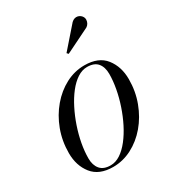

<svg xmlns="http://www.w3.org/2000/svg" viewBox="-169 -787 821 899"><g transform="rotate(-30 242.0 -337.5)"><path d="M180 10Q104.5 10 68 -36Q31.5 -82 31.5 -149.5Q31.5 -215 53.2 -273Q75 -331 112.5 -375.2Q150 -419.5 198.2 -444.8Q246.5 -470 299.5 -470Q375.5 -470 411.8 -423.8Q448 -377.5 448 -310Q448 -244.5 426.2 -186.5Q404.5 -128.5 367 -84.2Q329.5 -40 281.2 -15Q233 10 180 10ZM173 -2.5Q200.5 -2.5 226.2 -19.5Q252 -36.5 275.2 -66.2Q298.5 -96 317.8 -134Q337 -172 351.2 -214Q365.5 -256 373.2 -298Q381 -340 381 -377Q381 -414 363 -435.5Q345 -457 306.5 -457Q279.5 -457 253.5 -440Q227.5 -423 204.2 -393.2Q181 -363.5 161.8 -325.5Q142.5 -287.5 128.2 -245.5Q114 -203.5 106.2 -161.8Q98.5 -120 98.5 -82.5Q98.5 -46 116.8 -24.2Q135 -2.5 173 -2.5ZM263.5 -553 256 -561 354 -673Q362 -680.5 370.2 -683Q378.5 -685.5 386.2 -684Q394 -682.5 400.2 -678Q406.5 -673.5 410 -667.5Q415 -659.5 414.5 -649.8Q414 -640 409.2 -631.8Q404.5 -623.5 396.5 -618.5Z"/></g></svg>

Font: Bodoni Moda 18pt
Style: Italic
Weight: 400
Italic angle: -13°
Designer: Owen Earl
Foundry: indestructible type
Version: Version 2.005